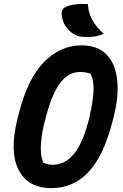

<svg xmlns="http://www.w3.org/2000/svg" viewBox="-20 -955 640 995"><path d="M403 -720Q484 -720 530.5 -674Q577 -628 587 -543.5Q597 -459 568 -345L563 -326Q517 -146 438 -63Q359 20 247 20Q124 20 76 -75.5Q28 -171 71 -341L76 -360Q121 -544 206.5 -632Q292 -720 403 -720ZM208 -311Q192 -240 191.5 -190Q191 -140 205 -111Q219 -106 229.5 -103.5Q240 -101 254 -101Q318 -101 365.5 -160.5Q413 -220 444 -350L447 -365Q464 -441 465 -490.5Q466 -540 450 -572Q427 -582 394 -582Q333 -582 288.5 -520.5Q244 -459 212 -325ZM435 -934Q439 -886 459 -850.5Q479 -815 517 -780Q498 -771 477 -767Q456 -763 434 -763Q408 -763 391.5 -766.5Q375 -770 361 -779Q308 -813 300 -875Q295 -906 320 -919Q338 -928 368 -932Q398 -936 435 -934Z"/></svg>

Font: Recursive Mn Csl St
Style: Bold Italic
Weight: 700
Italic angle: -15°
Monospace: yes
Version: Version 1.079;hotconv 1.0.112;makeotfexe 2.5.65598; ttfautoh